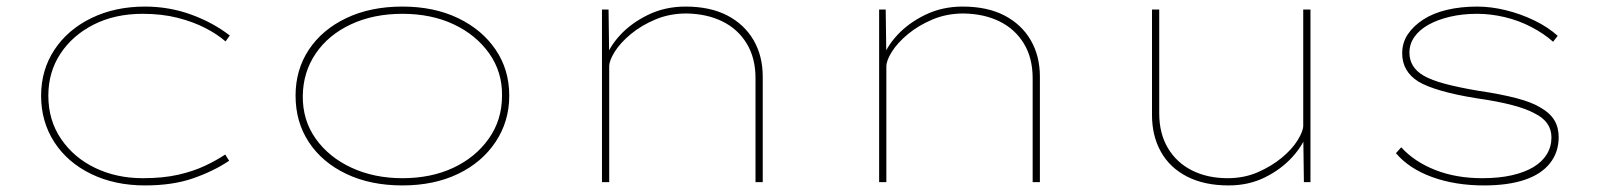

<svg xmlns="http://www.w3.org/2000/svg" viewBox="-20 -554 4871 584"><path d="M421 10Q329 10 257 -25Q185 -60 145 -122Q105 -184 105 -263Q105 -341 145.5 -402.5Q186 -464 258 -499Q330 -534 421 -534Q494 -534 560.5 -510Q627 -486 679 -446L666 -428Q641 -450 604 -469Q567 -488 519.5 -500Q472 -512 414 -512Q330 -512 265.5 -479.5Q201 -447 164 -391Q127 -335 127 -263Q127 -188 166 -131Q205 -74 270 -43Q335 -12 414 -12Q476 -12 522 -22.5Q568 -33 603 -49.5Q638 -66 665 -84L677 -65Q629 -33 567 -11.5Q505 10 421 10Z M1204 10Q1107 10 1033.5 -25Q960 -60 919.5 -121.5Q879 -183 879 -263Q879 -342 919.5 -403Q960 -464 1033.5 -499Q1107 -534 1204 -534Q1300 -534 1373 -499Q1446 -464 1487.5 -403Q1529 -342 1529 -263Q1529 -185 1487.5 -122.5Q1446 -60 1373 -25Q1300 10 1204 10ZM1204 -12Q1291 -12 1358.5 -43.5Q1426 -75 1466.5 -132Q1507 -189 1507 -263Q1508 -335 1468 -391.5Q1428 -448 1360 -480Q1292 -512 1204 -512Q1116 -512 1047.5 -480Q979 -448 940.5 -391.5Q902 -335 901 -263Q900 -189 940 -132.5Q980 -76 1049 -44Q1118 -12 1204 -12Z M1811 0V-525H1831L1833 -375L1820 -371Q1832 -410 1866 -447Q1900 -484 1951.5 -509Q2003 -534 2065 -534Q2140 -534 2192 -507Q2244 -480 2272 -432Q2300 -384 2300 -321V0H2278V-316Q2278 -378 2251 -422Q2224 -466 2177 -489Q2130 -512 2068 -513Q2017 -513 1974 -495Q1931 -477 1899 -450.5Q1867 -424 1850 -397Q1833 -370 1833 -352V0H1823Q1820 0 1817 0Q1814 0 1811 0Z M2654 0V-525H2674L2676 -375L2663 -371Q2675 -410 2709 -447Q2743 -484 2794.5 -509Q2846 -534 2908 -534Q2983 -534 3035 -507Q3087 -480 3115 -432Q3143 -384 3143 -321V0H3121V-316Q3121 -378 3094 -422Q3067 -466 3020 -489Q2973 -512 2911 -513Q2860 -513 2817 -495Q2774 -477 2742 -450.5Q2710 -424 2693 -397Q2676 -370 2676 -352V0H2666Q2663 0 2660 0Q2657 0 2654 0Z M3717 10Q3643 10 3590.5 -17Q3538 -44 3511 -92.5Q3484 -141 3484 -204V-525H3506V-209Q3506 -148 3532.5 -103.5Q3559 -59 3606 -35.5Q3653 -12 3714 -12Q3764 -12 3805.5 -30Q3847 -48 3878.5 -74Q3910 -100 3927 -127.5Q3944 -155 3944 -172V-525H3966V0H3946L3944 -150L3957 -153Q3945 -114 3911 -76.5Q3877 -39 3827.5 -14.5Q3778 10 3717 10Z M4494 10Q4406 10 4336 -15.5Q4266 -41 4226 -88L4242 -106Q4282 -62 4345.5 -37Q4409 -12 4488 -12Q4540 -12 4579 -21Q4618 -30 4644.5 -46Q4671 -62 4685 -85Q4699 -108 4699 -136Q4699 -184 4648 -209Q4623 -223 4579 -234.5Q4535 -246 4472 -255Q4409 -265 4364 -278Q4319 -291 4294 -306Q4270 -321 4257.5 -342.5Q4245 -364 4245 -392Q4245 -424 4262 -449.5Q4279 -475 4309 -494.5Q4339 -514 4381 -524Q4423 -534 4473 -534Q4515 -534 4560 -523Q4605 -512 4646.5 -492Q4688 -472 4718 -445L4704 -427Q4676 -452 4637.5 -472Q4599 -492 4556.5 -502Q4514 -512 4473 -512Q4428 -512 4390 -503Q4352 -494 4324.5 -478.5Q4297 -463 4282 -441.5Q4267 -420 4267 -394Q4267 -372 4277.5 -354.5Q4288 -337 4310 -324Q4334 -310 4375.5 -299Q4417 -288 4476 -278Q4544 -268 4592 -255.5Q4640 -243 4667 -226Q4695 -210 4708 -188Q4721 -166 4721 -137Q4721 -91 4694.5 -57.5Q4668 -24 4617.5 -7Q4567 10 4494 10Z"/></svg>

Font: Lexend Peta Thin
Style: Regular
Weight: 250
Version: Version 1.007